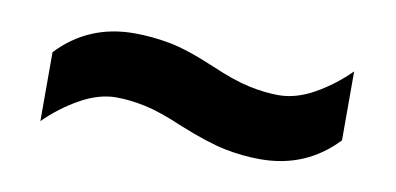

<svg xmlns="http://www.w3.org/2000/svg" viewBox="-33 -508 639 310"><g transform="rotate(10 286.0 -352.5)"><path d="M268 -301Q231 -317 205.5 -322.5Q180 -328 157 -328Q129 -328 98.5 -311Q68 -294 43 -269V-382Q93 -435 168 -435Q197 -435 226.5 -429.5Q256 -424 303 -404Q340 -388 366 -382.5Q392 -377 414 -377Q443 -377 473 -394Q503 -411 528 -436V-323Q478 -270 403 -270Q374 -270 344.5 -276Q315 -282 268 -301Z"/></g></svg>

Font: Noto Sans Sundanese
Style: Bold
Weight: 700
Version: Version 2.003